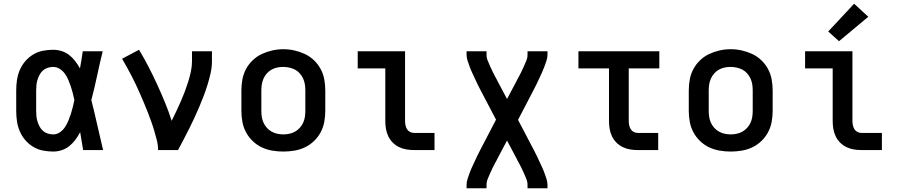

<svg xmlns="http://www.w3.org/2000/svg" viewBox="-20 -805 4840 1030"><path d="M265 8Q237 8 209.5 2.5Q182 -3 158 -17.5Q134 -32 115.5 -53.5Q97 -75 86 -101Q75 -127 71 -154.5Q67 -182 67 -210V-320Q67 -348 71 -375.5Q75 -403 86 -429Q97 -455 115.5 -476.5Q134 -498 158 -512.5Q182 -527 209.5 -532.5Q237 -538 265 -538Q288 -538 310.5 -531Q333 -524 351.5 -509.5Q370 -495 384 -476.5Q398 -458 409 -438Q413 -461 417 -484Q421 -507 424 -530H531Q515 -465 501 -399Q487 -333 470 -268Q487 -201 502 -134Q517 -67 533 0H426Q422 -24 418 -48Q414 -72 410 -96Q399 -75 385 -56Q371 -37 352.5 -22Q334 -7 311.5 0.5Q289 8 265 8ZM265 -84Q285 -84 301.5 -95.5Q318 -107 328.5 -123Q339 -139 346.5 -157Q354 -175 360 -193.5Q366 -212 370.5 -230.5Q375 -249 379 -268Q375 -287 370.5 -305Q366 -323 360 -341Q354 -359 346.5 -376.5Q339 -394 328 -409.5Q317 -425 300.5 -435.5Q284 -446 265 -446Q251 -446 236.5 -441.5Q222 -437 211 -427.5Q200 -418 193 -405Q186 -392 181.5 -378Q177 -364 175.5 -349.5Q174 -335 174 -320V-210Q174 -195 175.5 -180.5Q177 -166 181.5 -152Q186 -138 193 -125Q200 -112 211 -102.5Q222 -93 236.5 -88.5Q251 -84 265 -84Z M828 0Q828 -27 821.5 -52.5Q815 -78 807.5 -103.5Q800 -129 791 -154Q782 -179 772.5 -203.5Q763 -228 752.5 -252.5Q742 -277 731.5 -301.5Q721 -326 709.5 -350Q698 -374 686 -397.5Q674 -421 661 -444Q648 -467 635 -490L726 -538Q753 -493 777 -446.5Q801 -400 823 -352Q845 -304 865 -255.5Q885 -207 901 -157Q914 -183 926 -208.5Q938 -234 949.5 -260Q961 -286 971 -312.5Q981 -339 989.5 -366Q998 -393 1004 -421Q1010 -449 1010 -477V-530H1117V-477Q1117 -445 1110 -413.5Q1103 -382 1093.5 -351Q1084 -320 1072.5 -290Q1061 -260 1048.5 -230.5Q1036 -201 1022.5 -172Q1009 -143 994.5 -114Q980 -85 965 -56.5Q950 -28 935 0Z M1500 8Q1470 8 1440.5 3Q1411 -2 1384.5 -14.5Q1358 -27 1336 -48Q1314 -69 1300 -95Q1286 -121 1280.5 -150.5Q1275 -180 1275 -210V-320Q1275 -350 1280.5 -379.5Q1286 -409 1300 -435Q1314 -461 1336 -482Q1358 -503 1385 -515.5Q1412 -528 1441 -534.5Q1470 -541 1500 -541Q1530 -541 1559 -534.5Q1588 -528 1615 -515.5Q1642 -503 1664 -482Q1686 -461 1700 -435Q1714 -409 1719.5 -379.5Q1725 -350 1725 -320V-210Q1725 -180 1719.5 -150.5Q1714 -121 1700 -95Q1686 -69 1664 -48Q1642 -27 1615.5 -14.5Q1589 -2 1559.5 3Q1530 8 1500 8ZM1500 -84Q1516 -84 1532.5 -87.5Q1549 -91 1563 -99Q1577 -107 1588 -119Q1599 -131 1606 -146Q1613 -161 1615.5 -177.5Q1618 -194 1618 -210V-320Q1618 -336 1615.5 -352.5Q1613 -369 1606 -384Q1599 -399 1588 -411.5Q1577 -424 1562.5 -431.5Q1548 -439 1531.5 -442.5Q1515 -446 1498 -446Q1482 -446 1466 -442.5Q1450 -439 1436 -431Q1422 -423 1411 -410.5Q1400 -398 1393.5 -383Q1387 -368 1384.5 -352Q1382 -336 1382 -320V-210Q1382 -194 1384.5 -177.5Q1387 -161 1394 -146Q1401 -131 1412 -119Q1423 -107 1437 -99Q1451 -91 1467.5 -87.5Q1484 -84 1500 -84Z M2201 0Q2180 0 2159.5 -3.5Q2139 -7 2120.5 -16Q2102 -25 2087 -40Q2072 -55 2063 -74Q2054 -93 2050.5 -113.5Q2047 -134 2047 -155V-438H1899V-530H2153V-155Q2153 -144 2155.5 -132.5Q2158 -121 2164 -111.5Q2170 -102 2180 -97Q2190 -92 2201 -92H2311V0Z M2483 205V187Q2483 170 2488.5 154Q2494 138 2499.5 122.5Q2505 107 2512 92Q2519 77 2526 62Q2533 47 2540 32Q2547 17 2555 2L2641 -163L2555 -327Q2547 -342 2540 -357Q2533 -372 2526 -387Q2519 -402 2512 -417Q2505 -432 2499.5 -447.5Q2494 -463 2488.5 -479Q2483 -495 2483 -512V-530H2590V-512Q2590 -495 2596.5 -479.5Q2603 -464 2609.5 -449Q2616 -434 2623.5 -419Q2631 -404 2639 -389L2640 -388Q2641 -386 2642 -383.5Q2643 -381 2645 -379V-378Q2646 -376 2647 -374Q2648 -372 2649 -370L2700 -274L2751 -370Q2752 -372 2753 -374Q2754 -376 2755 -378V-379Q2757 -381 2758 -383.5Q2759 -386 2760 -388L2761 -389Q2769 -404 2776.5 -419Q2784 -434 2790.5 -449Q2797 -464 2803.5 -479.5Q2810 -495 2810 -512V-530H2917V-512Q2917 -495 2911.5 -479Q2906 -463 2900.5 -447.5Q2895 -432 2888 -417Q2881 -402 2874 -387Q2867 -372 2860 -357Q2853 -342 2845 -327L2759 -162L2845 2Q2853 17 2860 32Q2867 47 2874 62Q2881 77 2888 92Q2895 107 2900.5 122.5Q2906 138 2911.5 154Q2917 170 2917 187V205H2810V187Q2810 170 2803.5 154.5Q2797 139 2790.5 124Q2784 109 2776.5 94Q2769 79 2761 64L2760 63Q2759 61 2758 58.5Q2757 56 2755 54V53Q2754 51 2753 49Q2752 47 2751 45L2700 -51L2649 45Q2648 47 2647 49Q2646 51 2645 53V54Q2643 56 2642 58.5Q2641 61 2640 63L2639 64Q2631 79 2623.5 94Q2616 109 2609.5 124Q2603 139 2596.5 154.5Q2590 170 2590 187V205Z M3401 0Q3380 0 3359.5 -3.5Q3339 -7 3320.5 -16Q3302 -25 3287 -40Q3272 -55 3263 -74Q3254 -93 3250.5 -113.5Q3247 -134 3247 -155V-438H3083V-530H3517V-438H3353V-155Q3353 -144 3355.5 -132.5Q3358 -121 3364 -111.5Q3370 -102 3380 -97Q3390 -92 3401 -92H3511V0Z M3900 8Q3870 8 3840.5 3Q3811 -2 3784.5 -14.5Q3758 -27 3736 -48Q3714 -69 3700 -95Q3686 -121 3680.5 -150.5Q3675 -180 3675 -210V-320Q3675 -350 3680.5 -379.5Q3686 -409 3700 -435Q3714 -461 3736 -482Q3758 -503 3785 -515.5Q3812 -528 3841 -534.5Q3870 -541 3900 -541Q3930 -541 3959 -534.5Q3988 -528 4015 -515.5Q4042 -503 4064 -482Q4086 -461 4100 -435Q4114 -409 4119.5 -379.5Q4125 -350 4125 -320V-210Q4125 -180 4119.5 -150.5Q4114 -121 4100 -95Q4086 -69 4064 -48Q4042 -27 4015.5 -14.5Q3989 -2 3959.5 3Q3930 8 3900 8ZM3900 -84Q3916 -84 3932.5 -87.5Q3949 -91 3963 -99Q3977 -107 3988 -119Q3999 -131 4006 -146Q4013 -161 4015.5 -177.5Q4018 -194 4018 -210V-320Q4018 -336 4015.5 -352.5Q4013 -369 4006 -384Q3999 -399 3988 -411.5Q3977 -424 3962.5 -431.5Q3948 -439 3931.5 -442.5Q3915 -446 3898 -446Q3882 -446 3866 -442.5Q3850 -439 3836 -431Q3822 -423 3811 -410.5Q3800 -398 3793.5 -383Q3787 -368 3784.5 -352Q3782 -336 3782 -320V-210Q3782 -194 3784.5 -177.5Q3787 -161 3794 -146Q3801 -131 3812 -119Q3823 -107 3837 -99Q3851 -91 3867.5 -87.5Q3884 -84 3900 -84Z M4601 0Q4580 0 4559.5 -3.5Q4539 -7 4520.5 -16Q4502 -25 4487 -40Q4472 -55 4463 -74Q4454 -93 4450.5 -113.5Q4447 -134 4447 -155V-438H4299V-530H4553V-155Q4553 -144 4555.5 -132.5Q4558 -121 4564 -111.5Q4570 -102 4580 -97Q4590 -92 4601 -92H4711V0ZM4481 -584 4423 -636 4562 -785 4638 -715Z"/></svg>

Font: Iosevka Curly SmBdEx
Style: Regular
Weight: 600
Width: 7
Monospace: yes
Designer: Belleve Invis
Foundry: Belleve Invis
Version: Version 11.1.0; ttfautohint (v1.8.3)